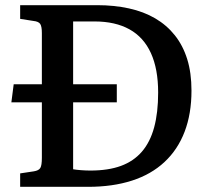

<svg xmlns="http://www.w3.org/2000/svg" viewBox="-20 -723 809 743"><path d="M356 -703Q422 -703 479 -690.5Q536 -678 580.5 -652Q625 -626 656.5 -586.5Q688 -547 704.5 -494Q721 -441 721 -372Q721 -283 694.5 -213.5Q668 -144 616.5 -96Q565 -48 490.5 -24Q416 0 321 0H58V-52L111 -60Q130 -63 136 -73Q142 -83 142 -112V-327H24L33 -397H142V-595Q142 -621 135.5 -630.5Q129 -640 109 -642L58 -650V-703ZM330 -63Q399 -63 448 -81Q497 -99 529 -136Q561 -173 576.5 -230Q592 -287 592 -365Q592 -456 564 -517.5Q536 -579 481 -609.5Q426 -640 346 -640H263V-397H432V-327H263V-68Q274 -66 293 -64.5Q312 -63 330 -63Z"/></svg>

Font: Literata 18pt Medium
Style: Regular
Weight: 500
Designer: Latin by Veronika Burian and Jose Scaglione. Greek by Irene Vlachou. Cyrillic by Vera Evstafieva.
Foundry: TypeTogether
Version: Version 3.103;gftools[0.9.29]